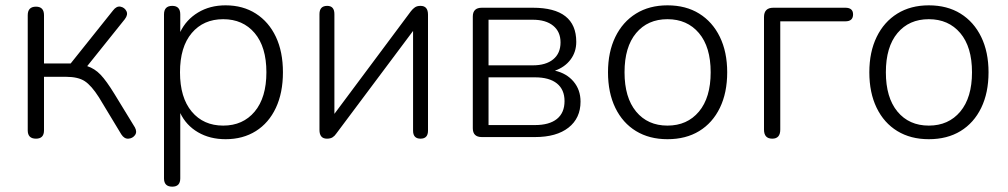

<svg xmlns="http://www.w3.org/2000/svg" viewBox="-20 -514 3781 720"><path d="M115 6Q84 6 84 -25V-457Q84 -489 115 -489Q145 -489 145 -457V-276H245L404 -475Q417 -492 432 -489Q447 -486 454 -472.5Q461 -459 448 -442L307 -266Q335 -257 357 -234Q379 -211 409 -162L486 -36Q495 -19 486 -7Q477 5 461.5 6Q446 7 435 -10L351 -149Q323 -193 298 -209.5Q273 -226 227 -226H145V-25Q145 6 115 6Z M626 186Q595 186 595 155V-460Q595 -492 626 -492Q656 -492 656 -460V-394Q678 -440 722.5 -467Q767 -494 826 -494Q891 -494 939.5 -463Q988 -432 1014.5 -376Q1041 -320 1041 -243Q1041 -166 1014.5 -109.5Q988 -53 939.5 -22.5Q891 8 826 8Q767 8 722.5 -18Q678 -44 656 -90V155Q656 186 626 186ZM817 -43Q891 -43 935 -95.5Q979 -148 979 -243Q979 -338 935 -390Q891 -442 817 -442Q743 -442 699 -390Q655 -338 655 -243Q655 -148 699 -95.5Q743 -43 817 -43Z M1206 6Q1178 6 1178 -27V-461Q1178 -492 1207 -492Q1234 -492 1234 -461V-87L1521 -472Q1528 -481 1536 -486.5Q1544 -492 1557 -492Q1585 -492 1585 -459V-24Q1585 6 1557 6Q1529 6 1529 -24V-398L1241 -13Q1235 -4 1227 1Q1219 6 1206 6Z M1787 0Q1753 0 1753 -33V-452Q1753 -485 1787 -485H1978Q2141 -485 2141 -357Q2141 -319 2119.5 -290.5Q2098 -262 2061 -249Q2105 -239 2131 -208Q2157 -177 2157 -133Q2157 -71 2112 -35.5Q2067 0 1986 0ZM1812 -269H1978Q2027 -269 2054.5 -291.5Q2082 -314 2082 -355Q2082 -395 2054.5 -417.5Q2027 -440 1978 -440H1812ZM1812 -45H1986Q2040 -45 2068.5 -68Q2097 -91 2097 -135Q2097 -178 2068.5 -201Q2040 -224 1986 -224H1812Z M2483 8Q2415 8 2365 -22.5Q2315 -53 2287.5 -109.5Q2260 -166 2260 -243Q2260 -319 2287.5 -375.5Q2315 -432 2365 -463Q2415 -494 2483 -494Q2552 -494 2602 -463Q2652 -432 2679.5 -375.5Q2707 -319 2707 -243Q2707 -166 2679.5 -109.5Q2652 -53 2602 -22.5Q2552 8 2483 8ZM2483 -43Q2557 -43 2601 -95.5Q2645 -148 2645 -243Q2645 -338 2601 -390Q2557 -442 2483 -442Q2409 -442 2365.5 -390Q2322 -338 2322 -243Q2322 -148 2365.5 -95.5Q2409 -43 2483 -43Z M2876 6Q2845 6 2845 -28V-450Q2845 -485 2880 -485H3150Q3179 -485 3179 -460Q3179 -434 3150 -434H2906V-28Q2906 6 2876 6Z M3463 8Q3395 8 3345 -22.5Q3295 -53 3267.5 -109.5Q3240 -166 3240 -243Q3240 -319 3267.5 -375.5Q3295 -432 3345 -463Q3395 -494 3463 -494Q3532 -494 3582 -463Q3632 -432 3659.5 -375.5Q3687 -319 3687 -243Q3687 -166 3659.5 -109.5Q3632 -53 3582 -22.5Q3532 8 3463 8ZM3463 -43Q3537 -43 3581 -95.5Q3625 -148 3625 -243Q3625 -338 3581 -390Q3537 -442 3463 -442Q3389 -442 3345.5 -390Q3302 -338 3302 -243Q3302 -148 3345.5 -95.5Q3389 -43 3463 -43Z"/></svg>

Font: Nunito Light
Style: Regular
Weight: 300
Designer: Vernon Adams
Foundry: Vernon Adams
Version: Version 3.601; ttfautohint (v1.8.2.53-6de2)